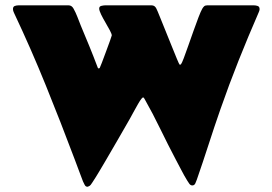

<svg xmlns="http://www.w3.org/2000/svg" viewBox="-20 -691 1026 723"><path d="M518.6 -324.7Q517.6 -323.7 515.9 -322.3Q514.2 -320.8 513.2 -319.8Q507.8 -313.5 499.3 -298.6Q490.7 -283.7 482.4 -268.3Q474.1 -252.9 469.2 -244.1Q446.3 -204.6 423.6 -164.8Q400.9 -125 377.4 -85.4Q365.2 -64.9 353.3 -44.7Q341.3 -24.4 328.1 -4.4Q324.7 1 321.5 5.1Q318.4 9.3 311.5 11.7Q311 11.7 310.3 12Q309.6 12.2 309.1 12.2Q302.2 12.2 298.6 4.6Q294.9 -2.9 292.5 -7.8Q284.7 -27.8 277.1 -48.6Q269.5 -69.3 261.7 -89.8Q209 -230 152.8 -368.7Q96.7 -507.3 32.7 -642.6Q28.8 -650.4 28.8 -656.7Q28.8 -666 35.6 -668.5Q42.5 -670.9 49.8 -670.9H238.3Q250 -670.9 256.8 -658.7Q265.1 -644 271.5 -627.2Q277.8 -610.4 284.2 -594.7Q300.3 -556.2 316.2 -517.6Q332 -479 346.7 -439.9Q348.1 -436 348.6 -435.1Q349.1 -434.6 351.6 -433.1H352.5Q355 -434.6 355.5 -435.1Q356.4 -436 363.3 -454.1Q370.1 -472.2 378.9 -495.8Q387.7 -519.5 394.3 -537.8Q400.9 -556.2 400.9 -557.6Q400.9 -563 393.8 -576.4Q386.7 -589.8 377.2 -606Q367.7 -622.1 360.6 -636.7Q353.5 -651.4 353.5 -658.7Q353.5 -667 361.8 -668.9Q370.1 -670.9 376 -670.9H550.8Q563 -670.9 568.8 -658.7Q572.8 -650.9 582 -627.7Q591.3 -604.5 603.3 -575Q615.2 -545.4 626.7 -517.1Q638.2 -488.8 646.2 -469.2Q654.3 -449.7 656.2 -447.8L658.7 -447.3Q660.6 -448.2 661.6 -449.2Q664.6 -452.6 671.9 -471.7Q679.2 -490.7 688.7 -518.1Q698.2 -545.4 708.5 -574.2Q718.8 -603 727.5 -626Q736.3 -648.9 741.7 -658.2Q745.1 -664.1 749 -667.5Q752.9 -670.9 760.3 -670.9H936Q943.4 -670.9 950.4 -668.5Q957.5 -666 957.5 -656.7Q957.5 -653.3 956.3 -649.9Q955.1 -646.5 953.6 -643.1Q914.6 -553.7 878.4 -462.9Q842.3 -372.1 810.1 -279.8Q787.1 -213.9 765.6 -147.2Q744.1 -80.6 721.2 -14.6Q719.2 -8.8 715.6 -0.7Q711.9 7.3 704.1 7.3Q697.3 7.3 692.4 0.2Q687.5 -6.8 684.6 -11.7Q672.9 -30.8 662.6 -51Q652.3 -71.3 641.6 -90.8Q611.8 -147.5 583.7 -205.3Q555.7 -263.2 523.9 -319.3Q522 -322.8 518.6 -324.7Z"/></svg>

Font: Belanosima
Style: Bold
Weight: 700
Designer: The DocRepair Project, Santiago Orozco
Foundry: Google
Version: Version 2.000